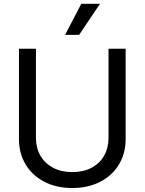

<svg xmlns="http://www.w3.org/2000/svg" viewBox="-20 -959 747 992"><path d="M629.1 -707.2V-239.6Q629.1 -167.1 595 -109.8Q560.8 -52.5 498.1 -20Q435.4 12.4 353.6 12.4Q271.4 12.4 208.9 -20Q146.4 -52.5 112.2 -109.8Q78 -167.1 78 -239.6V-707.2H165.7V-246.5Q165.7 -195.1 188.5 -155.2Q211.3 -115.3 253.8 -92.5Q296.3 -69.8 353.6 -69.8Q410.9 -69.8 453.4 -92.5Q495.9 -115.3 518.3 -155.2Q540.7 -195.1 540.7 -246.5V-707.2ZM399.9 -939.2H496.5L388.8 -779H316.3Z"/></svg>

Font: Pretendard Variable
Style: Regular
Weight: 400
Designer: Base glyphs from Inter by Rasmus Andersson; Hangul glyphs from Noto Sans CJK(Source Han Sans) by Jang Soo-young and Kang
Foundry: Kil Hyung-jin
Version: Version 1.100;FEAKit 1.0